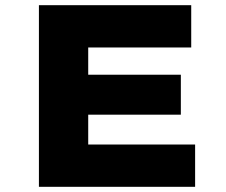

<svg xmlns="http://www.w3.org/2000/svg" viewBox="-20 -720 872 740"><path d="M130 0V-700H717V-537H320V-163H732V0ZM230 -278V-432H677V-278Z"/></svg>

Font: Lexend Giga ExtraBold
Style: Regular
Weight: 800
Designer: Bonnie Shaver-Troup, Thomas Jockin
Foundry: Lexend
Version: Version 1.007